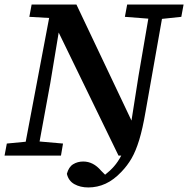

<svg xmlns="http://www.w3.org/2000/svg" viewBox="-30 -684 827 844"><path d="M-10 0 0 -53 83 -61 186 -605 99 -610 109 -664H306L548 -154L579 -351L622 -602L519 -610L529 -664H777L767 -610L682 -601L610 -194Q597 -118 582 -69Q567 -20 548.5 12Q530 44 504 71Q470 107 434 123.5Q398 140 358 140Q323 140 297 125.5Q271 111 264 80Q272 50 291.5 38Q311 26 336 26Q380 26 414 66L432 84Q454 67 471.5 47Q489 27 503 0H491L228 -541L191 -318L144 -62L247 -53L238 0Z"/></svg>

Font: Source Serif 4 SmText Semibold
Style: Italic
Weight: 600
Italic angle: -12°
Designer: Frank Grießhammer
Foundry: Adobe
Version: Version 4.005;hotconv 1.1.0;makeotfexe 2.6.0